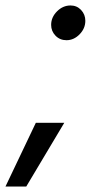

<svg xmlns="http://www.w3.org/2000/svg" viewBox="-99 -539 338 702"><path d="M32 -90H136L-3 143H-79ZM159 -519Q182 -519 197.5 -502.5Q213 -486 213 -463Q213 -435 192 -413.5Q171 -392 144 -392Q120 -392 104 -408.5Q88 -425 88 -448Q88 -476 109.5 -497.5Q131 -519 159 -519Z"/></svg>

Font: Red Hat Display Medium
Style: Italic
Weight: 500
Italic angle: -12°
Designer: Pentagram / MCKL
Foundry: Pentagram / MCKL
Version: Version 1.003; Red Hat Display Medium Italic